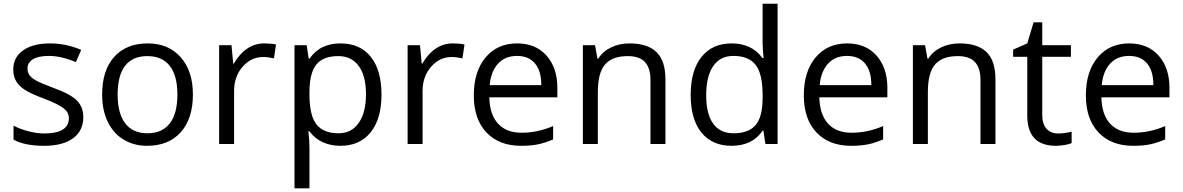

<svg xmlns="http://www.w3.org/2000/svg" viewBox="-20 -780 6407 1040"><path d="M431.2 -146Q431.2 -71.3 375.5 -30.8Q319.8 9.8 219.2 9.8Q112.8 9.8 53.2 -23.9V-99.1Q91.8 -79.6 136 -68.4Q180.2 -57.1 221.2 -57.1Q284.7 -57.1 318.8 -77.4Q353 -97.7 353 -139.2Q353 -170.4 325.9 -192.6Q298.8 -214.8 220.2 -245.1Q145.5 -272.9 114 -293.7Q82.5 -314.5 67.1 -340.8Q51.8 -367.2 51.8 -403.8Q51.8 -469.2 105 -507.1Q158.2 -544.9 251 -544.9Q337.4 -544.9 419.9 -509.8L391.1 -443.8Q310.5 -477.1 245.1 -477.1Q187.5 -477.1 158.2 -459Q128.9 -440.9 128.9 -409.2Q128.9 -387.7 139.9 -372.6Q150.9 -357.4 175.3 -343.8Q199.7 -330.1 269 -304.2Q364.3 -269.5 397.7 -234.4Q431.2 -199.2 431.2 -146Z M1024.9 -268.1Q1024.9 -137.2 959 -63.7Q893.1 9.8 776.9 9.8Q705.1 9.8 649.4 -23.9Q593.8 -57.6 563.5 -120.6Q533.2 -183.6 533.2 -268.1Q533.2 -398.9 598.6 -471.9Q664.1 -544.9 780.3 -544.9Q892.6 -544.9 958.7 -470.2Q1024.9 -395.5 1024.9 -268.1ZM617.2 -268.1Q617.2 -165.5 658.2 -111.8Q699.2 -58.1 778.8 -58.1Q858.4 -58.1 899.7 -111.6Q940.9 -165 940.9 -268.1Q940.9 -370.1 899.7 -423.1Q858.4 -476.1 777.8 -476.1Q698.2 -476.1 657.7 -423.8Q617.2 -371.6 617.2 -268.1Z M1411.1 -544.9Q1446.8 -544.9 1475.1 -539.1L1463.9 -463.9Q1430.7 -471.2 1405.3 -471.2Q1340.3 -471.2 1294.2 -418.5Q1248 -365.7 1248 -287.1V0H1167V-535.2H1233.9L1243.2 -436H1247.1Q1276.9 -488.3 1318.8 -516.6Q1360.8 -544.9 1411.1 -544.9Z M1824.2 9.8Q1772 9.8 1728.8 -9.5Q1685.5 -28.8 1656.2 -68.8H1650.4Q1656.2 -22 1656.2 20V240.2H1575.2V-535.2H1641.1L1652.3 -461.9H1656.2Q1687.5 -505.9 1729 -525.4Q1770.5 -544.9 1824.2 -544.9Q1930.7 -544.9 1988.5 -472.2Q2046.4 -399.4 2046.4 -268.1Q2046.4 -136.2 1987.5 -63.2Q1928.7 9.8 1824.2 9.8ZM1812.5 -476.1Q1730.5 -476.1 1693.8 -430.7Q1657.2 -385.3 1656.2 -286.1V-268.1Q1656.2 -155.3 1693.8 -106.7Q1731.4 -58.1 1814.5 -58.1Q1883.8 -58.1 1923.1 -114.3Q1962.4 -170.4 1962.4 -269Q1962.4 -369.1 1923.1 -422.6Q1883.8 -476.1 1812.5 -476.1Z M2432.1 -544.9Q2467.8 -544.9 2496.1 -539.1L2484.9 -463.9Q2451.7 -471.2 2426.3 -471.2Q2361.3 -471.2 2315.2 -418.5Q2269 -365.7 2269 -287.1V0H2188V-535.2H2254.9L2264.2 -436H2268.1Q2297.9 -488.3 2339.8 -516.6Q2381.8 -544.9 2432.1 -544.9Z M2802.2 9.8Q2683.6 9.8 2615 -62.5Q2546.4 -134.8 2546.4 -263.2Q2546.4 -392.6 2610.1 -468.8Q2673.8 -544.9 2781.2 -544.9Q2881.8 -544.9 2940.4 -478.8Q2999 -412.6 2999 -304.2V-252.9H2630.4Q2632.8 -158.7 2678 -109.9Q2723.1 -61 2805.2 -61Q2891.6 -61 2976.1 -97.2V-24.9Q2933.1 -6.3 2894.8 1.7Q2856.4 9.8 2802.2 9.8ZM2780.3 -477.1Q2715.8 -477.1 2677.5 -435.1Q2639.2 -393.1 2632.3 -318.8H2912.1Q2912.1 -395.5 2877.9 -436.3Q2843.8 -477.1 2780.3 -477.1Z M3503.4 0V-346.2Q3503.4 -411.6 3473.6 -443.8Q3443.8 -476.1 3380.4 -476.1Q3296.4 -476.1 3257.3 -430.7Q3218.3 -385.3 3218.3 -280.8V0H3137.2V-535.2H3203.1L3216.3 -461.9H3220.2Q3245.1 -501.5 3290 -523.2Q3335 -544.9 3390.1 -544.9Q3486.8 -544.9 3535.6 -498.3Q3584.5 -451.7 3584.5 -349.1V0Z M4115.2 -71.8H4110.8Q4054.7 9.8 3942.9 9.8Q3837.9 9.8 3779.5 -62Q3721.2 -133.8 3721.2 -266.1Q3721.2 -398.4 3779.8 -471.7Q3838.4 -544.9 3942.9 -544.9Q4051.8 -544.9 4109.9 -465.8H4116.2L4112.8 -504.4L4110.8 -542V-759.8H4191.9V0H4126ZM3953.1 -58.1Q4036.1 -58.1 4073.5 -103.3Q4110.8 -148.4 4110.8 -249V-266.1Q4110.8 -379.9 4073 -428.5Q4035.2 -477.1 3952.1 -477.1Q3880.9 -477.1 3843 -421.6Q3805.2 -366.2 3805.2 -265.1Q3805.2 -162.6 3842.8 -110.4Q3880.4 -58.1 3953.1 -58.1Z M4589.8 9.8Q4471.2 9.8 4402.6 -62.5Q4334 -134.8 4334 -263.2Q4334 -392.6 4397.7 -468.8Q4461.4 -544.9 4568.8 -544.9Q4669.4 -544.9 4728 -478.8Q4786.6 -412.6 4786.6 -304.2V-252.9H4418Q4420.4 -158.7 4465.6 -109.9Q4510.7 -61 4592.8 -61Q4679.2 -61 4763.7 -97.2V-24.9Q4720.7 -6.3 4682.4 1.7Q4644 9.8 4589.8 9.8ZM4567.9 -477.1Q4503.4 -477.1 4465.1 -435.1Q4426.8 -393.1 4419.9 -318.8H4699.7Q4699.7 -395.5 4665.5 -436.3Q4631.3 -477.1 4567.9 -477.1Z M5291 0V-346.2Q5291 -411.6 5261.2 -443.8Q5231.4 -476.1 5168 -476.1Q5084 -476.1 5044.9 -430.7Q5005.9 -385.3 5005.9 -280.8V0H4924.8V-535.2H4990.7L5003.9 -461.9H5007.8Q5032.7 -501.5 5077.6 -523.2Q5122.6 -544.9 5177.7 -544.9Q5274.4 -544.9 5323.2 -498.3Q5372.1 -451.7 5372.1 -349.1V0Z M5711.4 -57.1Q5732.9 -57.1 5752.9 -60.3Q5772.9 -63.5 5784.7 -66.9V-4.9Q5771.5 1.5 5745.8 5.6Q5720.2 9.8 5699.7 9.8Q5544.4 9.8 5544.4 -153.8V-472.2H5467.8V-511.2L5544.4 -544.9L5578.6 -659.2H5625.5V-535.2H5780.8V-472.2H5625.5V-157.2Q5625.5 -108.9 5648.4 -83Q5671.4 -57.1 5711.4 -57.1Z M6117.7 9.8Q5999 9.8 5930.4 -62.5Q5861.8 -134.8 5861.8 -263.2Q5861.8 -392.6 5925.5 -468.8Q5989.3 -544.9 6096.7 -544.9Q6197.3 -544.9 6255.9 -478.8Q6314.5 -412.6 6314.5 -304.2V-252.9H5945.8Q5948.2 -158.7 5993.4 -109.9Q6038.6 -61 6120.6 -61Q6207 -61 6291.5 -97.2V-24.9Q6248.5 -6.3 6210.2 1.7Q6171.9 9.8 6117.7 9.8ZM6095.7 -477.1Q6031.2 -477.1 5992.9 -435.1Q5954.6 -393.1 5947.8 -318.8H6227.5Q6227.5 -395.5 6193.4 -436.3Q6159.2 -477.1 6095.7 -477.1Z"/></svg>

Font: f01525491
Style: Regular
Weight: 400
Foundry: Ascender Corporation
Version: Version 1.10